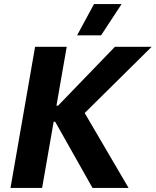

<svg xmlns="http://www.w3.org/2000/svg" viewBox="-20 -932 772 952"><path d="M253.6 -328.4H202.8L216.6 -408.2H268L549.8 -700H732L351.2 -323.4L370.4 -422L617.6 0H438.8ZM154 -700H310.8L188.8 0H32ZM481.2 -756.8H362.2L446.2 -912H583Z"/></svg>

Font: Fixel Italic Variable 20240409 Display Thin
Style: Italic
Weight: 100
Italic angle: -10°
Designer: AlfaBravo + MacPaw
Foundry: Kyrylo Tkachov, Marchela Mozhyna, Serhii Makarenko, Maria Weinstein, Zakhar Kryvoshyya
Version: Version 1.211;Glyphs 3.2 (3225)